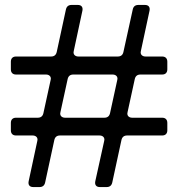

<svg xmlns="http://www.w3.org/2000/svg" viewBox="-20 -756 721 778"><path d="M658 -506V-475Q658 -465 652.5 -459.5Q647 -454 637 -454H549Q530 -454 526 -435L497 -302L496 -296Q496 -288 501.5 -283.5Q507 -279 516 -279H637Q647 -279 652.5 -273.5Q658 -268 658 -258V-228Q658 -218 652.5 -212.5Q647 -207 637 -207H495Q476 -207 472 -188L435 -17Q431 2 412 2H385Q374 2 369 -4Q364 -10 366 -21L402 -184L403 -190Q403 -198 397.5 -202.5Q392 -207 383 -207H223Q204 -207 200 -188L163 -17Q159 2 140 2H115Q104 2 99 -4Q94 -10 96 -21L131 -184L132 -190Q132 -198 126.5 -202.5Q121 -207 112 -207H45Q35 -207 29.5 -212.5Q24 -218 24 -228V-258Q24 -268 29.5 -273.5Q35 -279 45 -279H133Q152 -279 156 -298L185 -431L186 -437Q186 -445 180.5 -449.5Q175 -454 166 -454H45Q35 -454 29.5 -459.5Q24 -465 24 -475V-506Q24 -516 29.5 -521.5Q35 -527 45 -527H187Q206 -527 210 -546L247 -717Q251 -736 270 -736H295Q306 -736 311 -730Q316 -724 314 -713L279 -550L278 -544Q278 -536 283.5 -531.5Q289 -527 298 -527H457Q476 -527 480 -545L518 -718Q522 -736 541 -736H567Q578 -736 583 -730Q588 -724 586 -713L551 -550L550 -544Q550 -536 555.5 -531.5Q561 -527 570 -527H637Q647 -527 652.5 -521.5Q658 -516 658 -506ZM224 -296Q224 -288 229.5 -283.5Q235 -279 244 -279H403Q422 -279 426 -298L455 -431L456 -437Q456 -445 450.5 -449.5Q445 -454 436 -454H277Q258 -454 254 -435L225 -302Z"/></svg>

Font: Shippori Mincho B1
Style: Bold
Weight: 700
Designer: FONTDASU
Foundry: FONTDASU / Google Inc. / but / Adobe
Version: Version 3.110; ttfautohint (v1.8.3)